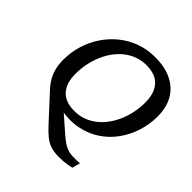

<svg xmlns="http://www.w3.org/2000/svg" viewBox="-239 -888 1290 1290"><g transform="rotate(45 406.0 -243.0)"><path d="M318.5 120.5 151.5 -60.5Q127 -88.5 110.5 -119Q94 -149.5 86 -184.2Q78 -219 78 -259.5Q78 -331 98.2 -397.8Q118.5 -464.5 156.5 -521Q194.5 -577.5 247 -619.8Q299.5 -662 364 -685.5Q428.5 -709 502 -709Q597.5 -709 663 -676.2Q728.5 -643.5 762.5 -582.8Q796.5 -522 796.5 -438.5Q796.5 -364 774.2 -294.2Q752 -224.5 710 -166Q668 -107.5 608 -67.8Q548 -28 472.5 -12.8Q397 2.5 308.5 -14.5L295 -43L440.5 84.5Q470.5 111 493 125.8Q515.5 140.5 537.2 147.2Q559 154 585.2 154.8Q611.5 155.5 649.5 153L634.5 210Q616 214 598.2 217.2Q580.5 220.5 561.2 222Q542 223.5 517.5 223.5Q474 223.5 441.8 213.2Q409.5 203 381 180.2Q352.5 157.5 318.5 120.5ZM203 -250.5Q203 -164 245.2 -116.2Q287.5 -68.5 374.5 -68.5Q419.5 -68.5 458.8 -82.8Q498 -97 531 -122.8Q564 -148.5 590 -184Q616 -219.5 634.2 -261.8Q652.5 -304 662 -351Q671.5 -398 671.5 -447Q671.5 -533.5 629 -581.5Q586.5 -629.5 499.5 -629.5Q455 -629.5 415.5 -615.2Q376 -601 343 -575Q310 -549 284 -513.8Q258 -478.5 240 -436.2Q222 -394 212.5 -347Q203 -300 203 -250.5Z"/></g></svg>

Font: Newsreader 9pt Medium
Style: Italic
Weight: 500
Italic angle: -17°
Designer: Hugues Gentile
Foundry: Production Type
Version: Version 1.003